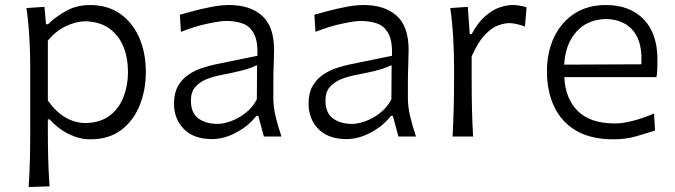

<svg xmlns="http://www.w3.org/2000/svg" viewBox="-20 -549 2713 772"><path d="M95.2 203.1Q99.1 145.5 100.3 90.3Q101.6 35.2 101.6 -28.8V-280.8Q101.6 -337.4 98.1 -397.5Q94.7 -457.5 86.4 -516.6L158.7 -521.5L165 -451.7H173.3Q203.6 -481.4 246.1 -505.1Q288.6 -528.8 341.3 -528.8Q412.6 -528.8 462.9 -493.7Q513.2 -458.5 539.8 -397.7Q566.4 -336.9 566.4 -259.8Q566.4 -187.5 541.7 -125.7Q517.1 -64 467.5 -26.4Q418 11.2 343.3 11.2Q300.8 11.2 258.3 -9Q215.8 -29.3 179.7 -68.8H172.4V-26.4Q172.4 35.6 173.8 89.1Q175.3 142.6 179.2 200.2ZM324.7 -54.2Q384.3 -55.7 421.9 -84.7Q459.5 -113.8 477.1 -160.2Q494.6 -206.5 494.6 -259.8Q494.6 -315.9 476.1 -361.6Q457.5 -407.2 419.4 -434.6Q381.3 -461.9 322.8 -463.4Q285.6 -462.9 245.1 -443.8Q204.6 -424.8 172.4 -385.7V-144.5Q235.8 -55.2 324.7 -54.2Z M833 10.3Q759.3 10.3 719.5 -30Q679.7 -70.3 679.7 -132.3Q679.7 -174.3 695.3 -202.1Q710.9 -230 735.8 -247.3Q760.7 -264.6 789.3 -274.4Q817.9 -284.2 843.8 -289.6L1015.1 -324.7Q1017.1 -384.3 1000.7 -414.3Q984.4 -444.3 955.1 -454.6Q925.8 -464.8 888.7 -464.8Q867.2 -464.8 815.7 -454.1Q764.2 -443.4 707.5 -420.9L703.1 -489.7Q727.1 -496.6 761.2 -505.6Q795.4 -514.6 832.3 -521.7Q869.1 -528.8 901.9 -528.8Q984.9 -528.8 1033.4 -486.1Q1082 -443.4 1082 -348.1Q1082 -325.2 1080.6 -289.6Q1079.1 -253.9 1079.1 -220.2V-153.8Q1079.1 -120.1 1087.9 -82Q1096.7 -43.9 1111.8 0H1041L1018.6 -83H1010.7Q979 -42 929.4 -15.9Q879.9 10.3 833 10.3ZM854.5 -50.8Q877.9 -50.8 908 -61.5Q938 -72.3 966.3 -94Q994.6 -115.7 1012.7 -149.4L1013.7 -287.1Q1004.9 -282.7 990.5 -277.1Q976.1 -271.5 948.2 -264.4Q920.4 -257.3 870.6 -247.6Q837.9 -241.7 809.8 -230.2Q781.7 -218.8 764.6 -198.5Q747.6 -178.2 747.6 -145.5Q747.6 -94.2 778.1 -72.5Q808.6 -50.8 854.5 -50.8Z M1374 10.3Q1300.3 10.3 1260.5 -30Q1220.7 -70.3 1220.7 -132.3Q1220.7 -174.3 1236.3 -202.1Q1252 -230 1276.9 -247.3Q1301.8 -264.6 1330.3 -274.4Q1358.9 -284.2 1384.8 -289.6L1556.2 -324.7Q1558.1 -384.3 1541.7 -414.3Q1525.4 -444.3 1496.1 -454.6Q1466.8 -464.8 1429.7 -464.8Q1408.2 -464.8 1356.7 -454.1Q1305.2 -443.4 1248.5 -420.9L1244.1 -489.7Q1268.1 -496.6 1302.2 -505.6Q1336.4 -514.6 1373.3 -521.7Q1410.2 -528.8 1442.9 -528.8Q1525.9 -528.8 1574.5 -486.1Q1623 -443.4 1623 -348.1Q1623 -325.2 1621.6 -289.6Q1620.1 -253.9 1620.1 -220.2V-153.8Q1620.1 -120.1 1628.9 -82Q1637.7 -43.9 1652.8 0H1582L1559.6 -83H1551.8Q1520 -42 1470.5 -15.9Q1420.9 10.3 1374 10.3ZM1395.5 -50.8Q1418.9 -50.8 1449 -61.5Q1479 -72.3 1507.3 -94Q1535.6 -115.7 1553.7 -149.4L1554.7 -287.1Q1545.9 -282.7 1531.5 -277.1Q1517.1 -271.5 1489.3 -264.4Q1461.4 -257.3 1411.6 -247.6Q1378.9 -241.7 1350.8 -230.2Q1322.8 -218.8 1305.7 -198.5Q1288.6 -178.2 1288.6 -145.5Q1288.6 -94.2 1319.1 -72.5Q1349.6 -50.8 1395.5 -50.8Z M1799.8 0Q1802.7 -57.6 1804.2 -111.1Q1805.7 -164.6 1805.7 -228.5V-280.8Q1805.7 -337.4 1802.2 -397.5Q1798.8 -457.5 1790.5 -516.6L1860.8 -521.5L1868.7 -412.1H1876.5Q1902.3 -459.5 1931.6 -484.6Q1960.9 -509.8 1989.3 -519.3Q2017.6 -528.8 2040 -528.8Q2068.4 -528.8 2097.2 -519.5L2090.8 -442.4Q2075.2 -448.2 2058.6 -452.1Q2042 -456.1 2028.3 -456.1Q2010.3 -456.1 1984.6 -447.5Q1959 -439 1930.9 -410.4Q1902.8 -381.8 1876.5 -322.3V-226.1Q1876.5 -164.1 1877.7 -110.8Q1878.9 -57.6 1882.3 0Z M2446.8 11.2Q2355.5 11.2 2296.1 -23.9Q2236.8 -59.1 2208 -120.8Q2179.2 -182.6 2179.2 -261.7Q2179.2 -339.4 2208 -399.7Q2236.8 -460 2289.8 -494.4Q2342.8 -528.8 2416 -528.8Q2512.2 -528.8 2567.9 -471.7Q2623.5 -414.6 2623.5 -308.1Q2623.5 -288.1 2622.8 -271.2Q2622.1 -254.4 2619.6 -238.8H2249Q2252.9 -152.8 2303 -102.8Q2353 -52.7 2453.1 -52.7Q2484.9 -52.7 2526.9 -63.7Q2568.8 -74.7 2609.9 -92.8L2613.8 -23.9Q2583.5 -14.2 2540 -1.5Q2496.6 11.2 2446.8 11.2ZM2558.6 -290.5Q2564 -377.9 2527.1 -424.1Q2490.2 -470.2 2417 -472.7Q2340.8 -470.7 2296.9 -420.7Q2252.9 -370.6 2248.5 -289.1Z"/></svg>

Font: Pinar-DS1-FD Regular
Style: Regular
Weight: 400
Designer: Amin Abedi
Version: Version 3.000